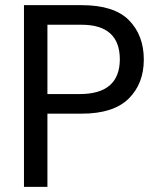

<svg xmlns="http://www.w3.org/2000/svg" viewBox="-20 -725 611 745"><path d="M164 0H73V-705H297Q423 -705 480.5 -646.5Q538 -588 538 -494Q538 -400 479 -342Q420 -284 297 -284H164ZM289 -360Q444 -360 445 -494Q445 -629 296 -629H164V-360Z"/></svg>

Font: Ulagadi Sans
Style: Regular
Weight: 400
Designer: Ninad Kale (Devanagari), Jonny Pinhorn (Latin)
Foundry: Indian Type Foundry
Version: Version 3.01;March 29, 2020;FontCreator 12.0.0.2522 64-bit; 